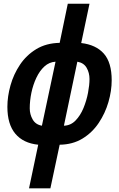

<svg xmlns="http://www.w3.org/2000/svg" viewBox="-20 -780 646 1040"><path d="M137.2 240.2 187 3.9Q106 -4.4 63 -55.7Q20 -106.9 20 -201.2Q20 -257.8 36.9 -317.9Q53.7 -377.9 88.4 -429.7Q123 -481.4 176.5 -513.9Q230 -546.4 303.2 -547.9L347.2 -759.8H464.8L419.9 -546.9Q500 -537.6 542.5 -489.5Q585 -441.4 585 -345.2Q585 -288.1 567.4 -227.3Q549.8 -166.5 514.9 -114.3Q480 -62 427 -29.5Q374 2.9 303.2 3.9L252.9 240.2ZM207 -99.1 280.8 -445.8Q246.6 -443.8 220.7 -420.2Q194.8 -396.5 177 -358.9Q159.2 -321.3 150.1 -277.8Q141.1 -234.4 141.1 -192.9Q141.1 -160.6 157 -132.8Q172.9 -105 207 -99.1ZM326.2 -99.1Q362.8 -100.1 389.2 -127.2Q415.5 -154.3 432.1 -194.6Q448.7 -234.9 456.8 -277.3Q464.8 -319.8 464.8 -352.1Q464.8 -385.7 449.2 -412.8Q433.6 -439.9 398.9 -445.8Z"/></svg>

Font: Open Sans Condensed
Style: Bold Italic
Weight: 700
Width: 3
Italic angle: -12°
Designer: Monotype Design Team
Foundry: Monotype Imaging Inc.
Version: Version 3.003; ttfautohint (v1.8.4)